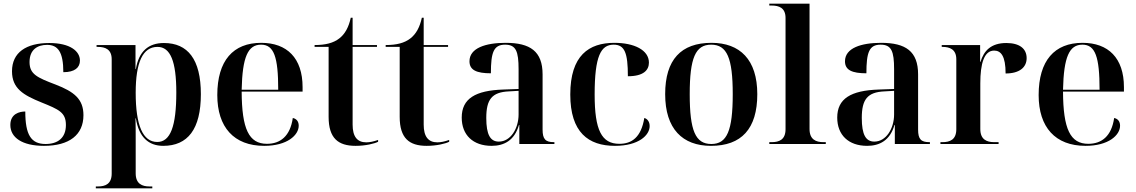

<svg xmlns="http://www.w3.org/2000/svg" viewBox="-20 -780 6153 1040"><path d="M218 10C356 10 432 -50 432 -156C432 -243 382 -283 281 -322C181 -360 140 -378 140 -444C140 -512 184 -537 235 -537C294 -537 323 -498 323 -389C385 -389 413 -414 413 -452C413 -502 361 -547 247 -547C122 -547 45 -496 45 -394C45 -301 106 -265 205 -225C299 -187 337 -171 337 -103C337 -33 293 0 227 0C148 0 117 -50 117 -176C86 -176 36 -164 36 -103C36 -35 100 10 218 10Z M499 240H805V230H790C750 230 715 216 715 159V-16C715 -57 715 -101 714 -139H716C732 -37 785 10 864 10C997 10 1068 -80 1068 -270C1068 -459 997 -547 868 -547C784 -547 732 -502 716 -406H714V-536H503V-526H510C550 -526 585 -513 585 -459V160C585 217 550 230 510 230H499ZM832 -11C754 -11 715 -100 715 -278C715 -442 753 -526 833 -526C903 -526 935 -448 935 -279C935 -96 903 -11 832 -11Z M1411 10C1536 10 1598 -48 1598 -99C1598 -119 1589 -136 1566 -141C1552 -42 1498 -1 1426 -1C1328 -1 1290 -81 1289 -284H1619V-308C1619 -466 1534 -548 1395 -548C1243 -548 1157 -452 1157 -265C1157 -91 1247 10 1411 10ZM1487 -294H1289C1293 -472 1323 -538 1394 -538C1464 -538 1487 -472 1487 -294Z M1906 10C1961 10 2008 -2 2028 -12V-22C2003 -13 1982 -9 1964 -9C1915 -9 1890 -40 1890 -105V-526H2022V-536H1890V-684H1880C1869 -633 1849 -596 1818 -572C1786 -547 1743 -536 1684 -536V-526H1760V-147C1760 -31 1812 10 1906 10Z M2291 10C2346 10 2393 -2 2413 -12V-22C2388 -13 2367 -9 2349 -9C2300 -9 2275 -40 2275 -105V-526H2407V-536H2275V-684H2265C2254 -633 2234 -596 2203 -572C2171 -547 2128 -536 2069 -536V-526H2145V-147C2145 -31 2197 10 2291 10Z M2643 10C2710 10 2767 -19 2791 -103H2793V0H2983V-10H2980C2935 -10 2919 -26 2919 -78V-377C2919 -502 2852 -548 2719 -548C2611 -548 2523 -520 2523 -448C2523 -400 2562 -383 2639 -383C2639 -497 2654 -538 2716 -538C2775 -538 2789 -502 2789 -405V-298L2706 -295C2555 -290 2481 -246 2481 -143C2481 -49 2542 10 2643 10ZM2682 -13C2636 -13 2614 -50 2614 -141C2614 -241 2644 -281 2737 -285L2789 -288V-160C2789 -84 2746 -13 2682 -13Z M3311 10C3440 10 3499 -48 3499 -97C3499 -119 3488 -136 3470 -141C3453 -36 3402 -1 3335 -1C3239 -1 3201 -74 3201 -268C3201 -477 3235 -538 3304 -538C3364 -538 3381 -493 3381 -367C3467 -367 3495 -401 3495 -441C3495 -509 3415 -548 3308 -548C3170 -548 3069 -480 3069 -268C3069 -63 3167 10 3311 10Z M3831 10C3996 10 4082 -82 4082 -270C4082 -457 3988 -548 3834 -548C3669 -548 3583 -457 3583 -270C3583 -82 3677 10 3831 10ZM3833 0C3747 0 3716 -72 3716 -270C3716 -466 3747 -538 3832 -538C3918 -538 3949 -466 3949 -270C3949 -72 3918 0 3833 0Z M4147 0H4453V-10H4440C4400 -10 4365 -24 4365 -81V-760H4147V-750H4160C4200 -750 4235 -737 4235 -683V-80C4235 -23 4200 -10 4160 -10H4147Z M4677 10C4744 10 4801 -19 4825 -103H4827V0H5017V-10H5014C4969 -10 4953 -26 4953 -78V-377C4953 -502 4886 -548 4753 -548C4645 -548 4557 -520 4557 -448C4557 -400 4596 -383 4673 -383C4673 -497 4688 -538 4750 -538C4809 -538 4823 -502 4823 -405V-298L4740 -295C4589 -290 4515 -246 4515 -143C4515 -49 4576 10 4677 10ZM4716 -13C4670 -13 4648 -50 4648 -141C4648 -241 4678 -281 4771 -285L4823 -288V-160C4823 -84 4780 -13 4716 -13Z M5074 0H5389V-10H5365C5325 -10 5290 -24 5290 -81V-329C5290 -434 5310 -506 5365 -506C5402 -506 5427 -476 5427 -382C5502 -382 5541 -415 5541 -465C5541 -517 5502 -547 5431 -547C5347 -547 5309 -504 5291 -445H5289V-536H5081V-526H5085C5124 -526 5160 -513 5160 -459V-80C5160 -23 5125 -10 5085 -10H5074Z M5860 10C5985 10 6047 -48 6047 -99C6047 -119 6038 -136 6015 -141C6001 -42 5947 -1 5875 -1C5777 -1 5739 -81 5738 -284H6068V-308C6068 -466 5983 -548 5844 -548C5692 -548 5606 -452 5606 -265C5606 -91 5696 10 5860 10ZM5936 -294H5738C5742 -472 5772 -538 5843 -538C5913 -538 5936 -472 5936 -294Z"/></svg>

Font: Noto Serif Display SemiBold
Style: Regular
Weight: 600
Designer: Monotype Design Team
Foundry: Monotype Imaging Inc.
Version: Version 2.009